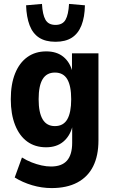

<svg xmlns="http://www.w3.org/2000/svg" viewBox="-20 -768 577 979"><path d="M243 191Q193 191 144 176.5Q95 162 55 137L92 35Q116 50 141.5 60Q167 70 192 75.5Q217 81 240 81Q295 81 321.5 51Q348 21 348 -40V-122H349Q336 -73 302 -45Q268 -17 215 -17Q159 -17 119 -46Q79 -75 57 -130.5Q35 -186 35 -262Q35 -339 57 -393.5Q79 -448 119.5 -477Q160 -506 216 -506Q269 -506 303 -478.5Q337 -451 350 -400H347V-496H482V-52Q482 26 455 80Q428 134 374.5 162.5Q321 191 243 191ZM260 -125Q303 -125 323 -159.5Q343 -194 343 -262Q343 -330 323 -364Q303 -398 260 -398Q218 -398 197.5 -364.5Q177 -331 177 -262Q177 -194 197.5 -159.5Q218 -125 260 -125ZM263 -555Q212 -555 179.5 -576Q147 -597 131 -639Q115 -681 113 -741L194 -748Q197 -693 212 -667Q227 -641 263 -641Q299 -641 314 -667Q329 -693 332 -748L413 -741Q412 -681 395.5 -639Q379 -597 346.5 -576Q314 -555 263 -555Z"/></svg>

Font: Nunito Sans 10pt Condensed ExtraBold
Style: Regular
Weight: 800
Width: 3
Designer: Vernon Adams
Foundry: Vernon Adams
Version: Version 3.101;gftools[0.9.27]